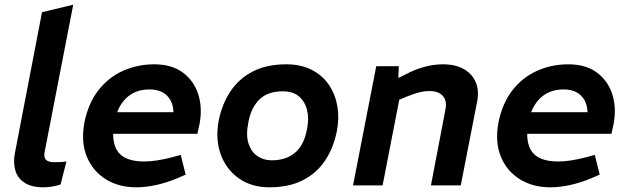

<svg xmlns="http://www.w3.org/2000/svg" viewBox="-20 -790 2667 818"><path d="M238 -4Q220 2 201 5Q182 8 165 8Q114 8 84.5 -11.5Q55 -31 45.5 -63.5Q36 -96 43 -135L159 -738L292 -770L171 -147Q165 -121 175 -110Q185 -99 209 -99Q224 -99 237 -99.5Q250 -100 263 -102Z M560 8Q486 8 430.5 -26.5Q375 -61 349.5 -123.5Q324 -186 340 -270Q357 -352 400 -406.5Q443 -461 504.5 -488.5Q566 -516 637 -516Q712 -516 759.5 -480.5Q807 -445 825 -387Q843 -329 830 -261L821 -220H462Q462 -178 477 -152Q492 -126 521.5 -114Q551 -102 593 -102Q619 -102 648.5 -106.5Q678 -111 709 -119L750 -130L771 -46L734 -30Q688 -11 644 -1.5Q600 8 560 8ZM479 -312H719Q718 -356 691.5 -382.5Q665 -409 617 -409Q568 -409 533 -384.5Q498 -360 479 -312Z M1128 8Q1051 8 997 -30.5Q943 -69 920 -133.5Q897 -198 912 -277Q926 -347 962 -401Q998 -455 1057 -485.5Q1116 -516 1200 -516Q1263 -516 1309 -492Q1355 -468 1382 -427.5Q1409 -387 1417.5 -336Q1426 -285 1415 -231Q1401 -160 1365 -106Q1329 -52 1270 -22Q1211 8 1128 8ZM1138 -107Q1199 -107 1237.5 -140Q1276 -173 1288 -240Q1297 -283 1288.5 -319.5Q1280 -356 1254.5 -378.5Q1229 -401 1185 -401Q1120 -401 1084.5 -365.5Q1049 -330 1038 -268Q1027 -214 1039 -178Q1051 -142 1077.5 -124.5Q1104 -107 1138 -107Z M1484 0 1583 -508H1679L1676 -425L1650 -444L1728 -483Q1757 -497 1793.5 -506.5Q1830 -516 1867 -516Q1920 -516 1955.5 -496Q1991 -476 2006.5 -440.5Q2022 -405 2013 -358L1943 0H1816L1878 -325Q1885 -360 1867 -381Q1849 -402 1810 -402Q1788 -402 1766 -396.5Q1744 -391 1717 -380L1681 -365L1610 0Z M2324 8Q2250 8 2194.5 -26.5Q2139 -61 2113.5 -123.5Q2088 -186 2104 -270Q2121 -352 2164 -406.5Q2207 -461 2268.5 -488.5Q2330 -516 2401 -516Q2476 -516 2523.5 -480.5Q2571 -445 2589 -387Q2607 -329 2594 -261L2585 -220H2226Q2226 -178 2241 -152Q2256 -126 2285.5 -114Q2315 -102 2357 -102Q2383 -102 2412.5 -106.5Q2442 -111 2473 -119L2514 -130L2535 -46L2498 -30Q2452 -11 2408 -1.5Q2364 8 2324 8ZM2243 -312H2483Q2482 -356 2455.5 -382.5Q2429 -409 2381 -409Q2332 -409 2297 -384.5Q2262 -360 2243 -312Z"/></svg>

Font: REM Medium
Style: Italic
Weight: 500
Italic angle: -11°
Designer: Octavio Pardo
Foundry: Ashler Design
Version: Version 1.005;gftools[0.9.28]